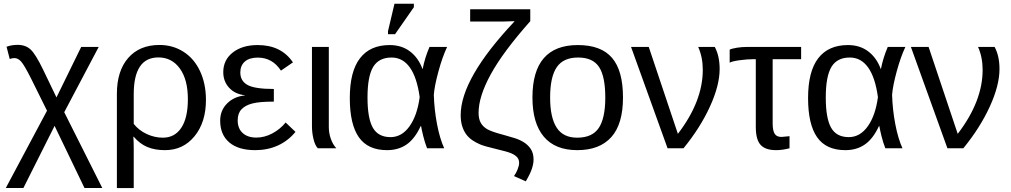

<svg xmlns="http://www.w3.org/2000/svg" viewBox="-20 -773 5269 1001"><path d="M264.6 -116.7 102.1 207H10.3L225.1 -195.8L142.1 -363.3Q106.4 -434.1 90.1 -452.1Q73.7 -470.2 55.2 -470.2Q42 -470.2 30.8 -465.3L14.2 -529.3Q40 -539.1 71.8 -539.1Q113.8 -539.1 139.9 -514.6Q166 -490.2 205.1 -409.2L274.4 -265.1L403.3 -528.3H494.6L314.9 -188L513.2 207H420.4Z M1053.7 -252Q1053.7 -135.7 994.4 -63Q935.1 9.8 840.3 9.8Q786.6 9.8 747.6 -6.8Q708.5 -23.4 677.2 -60.1H675.3Q677.2 -30.8 677.2 0V207.5H589.4V-283.7Q589.4 -403.3 648.4 -470.9Q707.5 -538.6 811.5 -538.6Q880.9 -538.6 936.5 -503.2Q992.2 -467.8 1022.9 -402.1Q1053.7 -336.4 1053.7 -252ZM959.5 -255.9Q959.5 -357.9 917.7 -415.8Q876 -473.6 805.7 -473.6Q677.2 -473.6 677.2 -281.7V-127Q704.1 -93.3 745.1 -74.2Q786.1 -55.2 829.1 -55.2Q891.1 -55.2 925.3 -106.9Q959.5 -158.7 959.5 -255.9Z M1316.4 -55.7Q1358.9 -55.7 1399.7 -77.4Q1440.4 -99.1 1469.2 -134.3L1520.5 -85.4Q1481.4 -38.1 1428.2 -14.2Q1375 9.8 1310.5 9.8Q1222.2 9.8 1175 -30.8Q1127.9 -71.3 1127.9 -144Q1127.9 -197.8 1164.3 -233.9Q1200.7 -270 1256.8 -275.4V-276.4Q1205.1 -282.2 1174.6 -315.4Q1144 -348.6 1144 -397Q1144 -460.4 1193.6 -499.3Q1243.2 -538.1 1323.7 -538.1Q1446.3 -538.1 1507.3 -447.8L1444.8 -404.8Q1399.9 -472.7 1324.2 -472.7Q1279.8 -472.7 1256.3 -451.9Q1232.9 -431.2 1232.9 -395Q1232.9 -350.6 1271 -329.8Q1309.1 -309.1 1407.7 -309.1V-243.2Q1333 -243.2 1295.9 -233.6Q1258.8 -224.1 1239 -203.1Q1219.2 -182.1 1219.2 -145.5Q1219.2 -103 1245.4 -79.3Q1271.5 -55.7 1316.4 -55.7Z M1636.7 0Q1622.1 -15.6 1614.3 -48.6Q1606.4 -81.5 1606.4 -115.2V-528.3H1694.3V-110.8Q1694.3 -79.1 1704.8 -49.3Q1715.3 -19.5 1733.4 0Z M2173.3 -115.7Q2142.6 -49.3 2099.9 -19.8Q2057.1 9.8 1998 9.8Q1897.9 9.8 1850.8 -57.6Q1803.7 -125 1803.7 -261.7Q1803.7 -400.4 1856.7 -469.2Q1909.7 -538.1 2011.7 -538.1Q2073.2 -538.1 2116.9 -505.4Q2160.6 -472.7 2182.6 -413.6H2183.6Q2194.8 -471.7 2219.2 -528.3H2311Q2286.6 -476.6 2266.1 -401.6Q2245.6 -326.7 2241.7 -278.8Q2244.1 -200.7 2258.5 -125.5Q2272.9 -50.3 2295.9 0H2206.5Q2194.8 -29.8 2186.3 -64.7Q2177.7 -99.6 2175.3 -115.7ZM1896 -264.6Q1896 -156.2 1923.8 -107.2Q1951.7 -58.1 2016.1 -58.1Q2074.7 -58.1 2115 -114.5Q2155.3 -170.9 2168 -266.6Q2153.8 -369.6 2116.7 -421.4Q2079.6 -473.1 2021.5 -473.1Q1955.1 -473.1 1925.5 -424.1Q1896 -375 1896 -264.6ZM2002.9 -594.7V-610.8L2036.6 -753.4H2137.7V-735.4L2039.6 -594.7Z M2475.1 -185.1Q2475.1 -152.3 2486.8 -132.1Q2498.5 -111.8 2521.2 -98.9Q2543.9 -85.9 2608.9 -68.8Q2635.3 -61.5 2662.4 -53.2Q2689.5 -44.9 2711.4 -31Q2733.4 -17.1 2747.6 4.4Q2761.7 25.9 2761.7 59.1Q2761.7 80.6 2752.9 107.2Q2744.1 133.8 2721.2 172.4L2659.7 145Q2670.9 129.9 2678.7 109.9Q2686.5 89.8 2686.5 76.2Q2686.5 58.6 2676.3 46.9Q2666 35.2 2645.8 26.4Q2625.5 17.6 2563 2.9Q2506.8 -10.3 2484.6 -19.5Q2462.4 -28.8 2443.1 -41.7Q2423.8 -54.7 2410.4 -73Q2397 -91.3 2389.4 -116Q2381.8 -140.6 2381.8 -172.9Q2381.8 -363.3 2661.6 -660.6V-662.6L2599.6 -660.6H2431.2V-724.6H2744.6V-662.6Q2603 -502.9 2539.1 -386.5Q2475.1 -270 2475.1 -185.1Z M3228 -264.6Q3228 -126 3167 -58.1Q3106 9.8 2989.7 9.8Q2874 9.8 2814.9 -60.8Q2755.9 -131.3 2755.9 -264.6Q2755.9 -538.1 2992.7 -538.1Q3113.8 -538.1 3170.9 -471.4Q3228 -404.8 3228 -264.6ZM3135.7 -264.6Q3135.7 -374 3103.3 -423.6Q3070.8 -473.1 2994.1 -473.1Q2917 -473.1 2882.6 -422.6Q2848.1 -372.1 2848.1 -264.6Q2848.1 -160.2 2882.1 -107.7Q2916 -55.2 2988.8 -55.2Q3067.9 -55.2 3101.8 -106Q3135.7 -156.7 3135.7 -264.6Z M3731.9 -413.1Q3731.9 -328.1 3681.4 -217.5Q3630.9 -106.9 3543.5 0H3460.4L3270 -528.3H3362.3L3514.2 -75.2Q3644 -244.6 3644 -408.7Q3644 -474.6 3620.1 -528.3H3706.5Q3731.9 -481 3731.9 -413.1Z M3907.2 -464.4Q3875 -464.4 3835.9 -459Q3796.9 -453.6 3784.2 -446.3V-514.2Q3795.9 -520 3822 -524.2Q3848.1 -528.3 3873.5 -528.3H4156.7V-464.4H4008.3V-129.9Q4008.3 -92.8 4018.6 -75.9Q4028.8 -59.1 4054.2 -59.1L4096.2 -63V0Q4058.6 9.8 4026.4 9.8Q3970.2 9.8 3945.3 -17.8Q3920.4 -45.4 3920.4 -110.8V-464.4Z M4562.5 -115.7Q4531.7 -49.3 4489 -19.8Q4446.3 9.8 4387.2 9.8Q4287.1 9.8 4240 -57.6Q4192.9 -125 4192.9 -261.7Q4192.9 -400.4 4245.8 -469.2Q4298.8 -538.1 4400.9 -538.1Q4462.4 -538.1 4506.1 -505.4Q4549.8 -472.7 4571.8 -413.6H4572.8Q4584 -471.7 4608.4 -528.3H4700.2Q4675.8 -476.6 4655.3 -401.6Q4634.8 -326.7 4630.9 -278.8Q4633.3 -200.7 4647.7 -125.5Q4662.1 -50.3 4685.1 0H4595.7Q4584 -29.8 4575.4 -64.7Q4566.9 -99.6 4564.5 -115.7ZM4285.2 -264.6Q4285.2 -156.2 4313 -107.2Q4340.8 -58.1 4405.3 -58.1Q4463.9 -58.1 4504.2 -114.5Q4544.4 -170.9 4557.1 -266.6Q4543 -369.6 4505.9 -421.4Q4468.8 -473.1 4410.6 -473.1Q4344.2 -473.1 4314.7 -424.1Q4285.2 -375 4285.2 -264.6Z M5190.9 -413.1Q5190.9 -328.1 5140.4 -217.5Q5089.8 -106.9 5002.4 0H4919.4L4729 -528.3H4821.3L4973.1 -75.2Q5103 -244.6 5103 -408.7Q5103 -474.6 5079.1 -528.3H5165.5Q5190.9 -481 5190.9 -413.1Z"/></svg>

Font: Liberation Sans
Style: Regular
Weight: 400
Designer: Steve Matteson
Foundry: Ascender Corporation
Version: Version 2.00.1